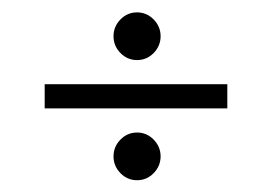

<svg xmlns="http://www.w3.org/2000/svg" viewBox="-20 -434 446 318"><path d="M207 -334.5Q191 -334.5 179.5 -346.2Q168 -358 168 -374Q168 -390 179.5 -401.8Q191 -413.5 207 -413.5Q223 -413.5 234.5 -401.8Q246 -390 246 -374Q246 -358 234.5 -346.2Q223 -334.5 207 -334.5ZM54 -254.5V-294.5H356.5V-254.5ZM207 -135.5Q191 -135.5 179.5 -147.2Q168 -159 168 -175Q168 -191 179.5 -202.8Q191 -214.5 207 -214.5Q223 -214.5 234.5 -202.8Q246 -191 246 -175Q246 -159 234.5 -147.2Q223 -135.5 207 -135.5Z"/></svg>

Font: Imbue 10pt Black
Style: Regular
Weight: 900
Designer: Tyler Finck
Foundry: Etcetera Type Company
Version: Version 1.102; ttfautohint (v1.8.3)